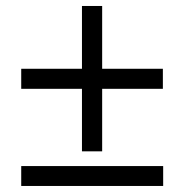

<svg xmlns="http://www.w3.org/2000/svg" viewBox="-20 -616 612 636"><path d="M50.3 0V-65.9H520.5V0ZM318.4 -388.2H519.5V-321.8H318.4V-114.7H251.5V-321.8H50.3V-388.2H251.5V-596.2H318.4Z"/></svg>

Font: Wonky
Style: Regular
Weight: 400
Designer: Monotype Design Team
Foundry: Monotype Imaging Inc.
Version: Version 3.000